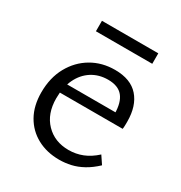

<svg xmlns="http://www.w3.org/2000/svg" viewBox="-141 -671 737 782"><g transform="rotate(30 227.5 -280.5)"><path d="M246.6 8.6Q188.1 8.6 142.9 -15.9Q97.7 -40.4 72.3 -85.5Q46.9 -130.7 46.9 -193.1Q46.9 -261.9 75.4 -313.6Q104 -365.3 152.4 -393.8Q200.9 -422.4 262 -422.4Q335.7 -422.4 372.8 -380.3Q409.8 -338.2 409.8 -264.6Q409.8 -256.5 409.6 -247.5Q409.5 -238.4 408.2 -229.8H349.4V-265.2Q349.4 -319.4 327.2 -346.5Q305.1 -373.6 257.5 -373.6Q214.4 -373.6 181.3 -352.5Q148.2 -331.3 129.9 -292.9Q111.6 -254.5 111.6 -202.4Q111.6 -130.1 152.9 -87.5Q194.1 -44.8 260 -44.8Q293.9 -44.8 324.9 -57Q355.8 -69.2 385 -95.9L409.7 -59.1Q382.8 -33.7 355.5 -18.7Q328.1 -3.6 301 2.5Q273.9 8.6 246.6 8.6ZM85.5 -229.8 94.1 -273.4H398.8V-229.8ZM115.1 -519.5V-568.7H380.1V-519.5Z"/></g></svg>

Font: Ysabeau
Style: Bold
Weight: 700
Designer: Christian Thalmann (Catharsis Fonts)
Version: Version 2.000;gftools[0.9.27.dev2+g8671c4b]